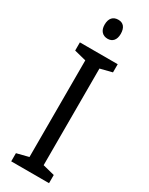

<svg xmlns="http://www.w3.org/2000/svg" viewBox="-236 -957 772 998"><g transform="rotate(30 150.0 -458.0)"><path d="M151 -916C120 -916 101 -897 101 -858C101 -822 121 -802 151 -802C180 -802 198 -822 198 -858C198 -896 181 -916 151 -916ZM263 0V-49L192 -67V-647L263 -665V-714H36V-665L107 -647V-67L36 -49V0Z"/></g></svg>

Font: Noto Sans Ethiopic Condensed
Style: Regular
Weight: 400
Width: 3
Designer: Monotype Design Team
Foundry: Monotype Imaging Inc.
Version: Version 2.102